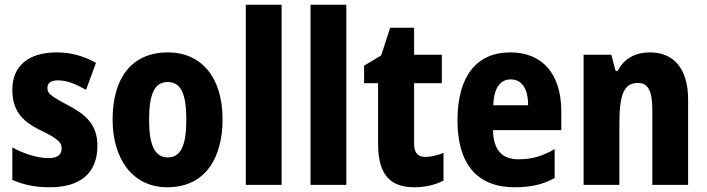

<svg xmlns="http://www.w3.org/2000/svg" viewBox="-20 -780 2982 810"><path d="M391 -165C391 -255 340 -298 267 -336C190 -377 180 -387 180 -409C180 -430 195 -441 224 -441C266 -441 303 -423 343 -401L385 -515C329 -545 278 -559 219 -559C102 -559 32 -503 32 -402C32 -318 69 -270 148 -232C233 -191 240 -176 240 -153C240 -127 222 -113 184 -113C135 -113 78 -133 32 -158V-21C83 1 131 10 191 10C319 10 391 -50 391 -165Z M919 -276C919 -458 826 -559 689 -559C530 -559 455 -444 455 -276C455 -115 535 10 686 10C849 10 919 -118 919 -276ZM609 -275C609 -383 632 -434 687 -434C744 -434 766 -383 766 -276C766 -168 744 -116 688 -116C632 -116 609 -169 609 -275Z M1168 0V-760H1017V0Z M1441 0V-760H1290V0Z M1774 -118C1742 -118 1727 -136 1727 -174V-429H1844V-549H1727V-663H1626L1588 -546L1516 -503V-429H1575V-173C1575 -44 1626 10 1727 10C1776 10 1818 -1 1851 -18V-135C1823 -124 1798 -118 1774 -118Z M2133 -559C1991 -559 1910 -459 1910 -272C1910 -89 1992 10 2151 10C2219 10 2272 -2 2320 -29V-151C2267 -120 2222 -108 2167 -108C2097 -108 2061 -149 2060 -231H2348V-310C2348 -467 2269 -559 2133 -559ZM2135 -445C2182 -445 2208 -405 2208 -336H2061C2064 -415 2094 -445 2135 -445Z M2722 -559C2662 -559 2613 -534 2586 -481H2577L2559 -549H2442V0H2593V-256C2593 -380 2611 -430 2672 -430C2717 -430 2732 -391 2732 -315V0H2883V-360C2883 -492 2821 -559 2722 -559Z"/></svg>

Font: Noto Sans Sinhala UI Condensed ExtraBold
Style: Regular
Weight: 800
Width: 3
Designer: Jelle Bosma - Monotype Design Team
Foundry: Monotype Imaging Inc.
Version: Version 2.006